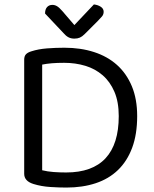

<svg xmlns="http://www.w3.org/2000/svg" viewBox="-20 -834 692 865"><path d="M269 -551Q237 -551 213.5 -549Q190 -547 170 -543V-67Q194 -61 221.5 -59Q249 -57 278 -57Q396 -57 455.5 -121Q515 -185 515 -311Q515 -375 495.5 -420.5Q476 -466 442.5 -495Q409 -524 364.5 -537.5Q320 -551 269 -551ZM279 11Q247 11 207 8.5Q167 6 131 -5Q89 -18 89 -51V-565Q89 -581 97 -589.5Q105 -598 122 -603Q153 -613 192 -616Q231 -619 270 -619Q343 -619 403.5 -599.5Q464 -580 507 -541.5Q550 -503 574 -445.5Q598 -388 598 -311Q598 -229 575.5 -168.5Q553 -108 511.5 -68Q470 -28 411 -8.5Q352 11 279 11ZM403 -814Q421 -812 434 -803.5Q447 -795 447 -781Q447 -769 439.5 -760Q432 -751 421 -740L361 -680Q350 -669 339.5 -664.5Q329 -660 315 -660Q300 -660 288.5 -666Q277 -672 266 -685L183 -773Q183 -792 192 -802Q201 -812 216 -812Q227 -812 237 -806Q247 -800 261 -784L315 -721Z"/></svg>

Font: Baloo 2 Latin
Style: Regular
Weight: 400
Designer: Sarang Kulkarni and Ek Type
Foundry: Ek Type
Version: Version 1.001